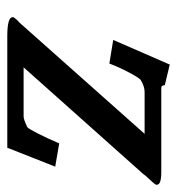

<svg xmlns="http://www.w3.org/2000/svg" viewBox="1 -498 497 540"><g transform="rotate(90 250.0 -228.5)"><path d="M228 -433.1H464.8Q500 -433.1 500 -420.9V-418Q497.6 -413.1 475.1 -389.2Q472.7 -386.7 471.2 -383.8L169.9 -45.9H308.1Q316.4 -45.9 337.9 -56.2Q342.3 -59.1 356.2 -86.4Q370.1 -113.8 383.8 -146L449.2 -134.8L396 0H82Q28.8 0 28.8 -15.1V-17.1Q28.8 -18.6 41 -32.2V-30.8L356.9 -386.2H238.8Q223.6 -386.2 205.1 -375Q199.7 -371.1 184.8 -343.3Q169.9 -315.4 159.2 -287.1L92.8 -297.9L162.1 -457L220.2 -442.9Q220.2 -433.1 228 -433.1Z"/></g></svg>

Font: Linux Libertine G
Style: Semibold Italic
Weight: 600
Italic angle: -11.5°
Designer: Philipp H. Poll
Foundry: Philipp H. Poll
Version: Version 5.1.1